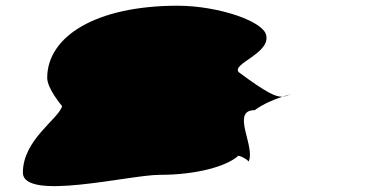

<svg xmlns="http://www.w3.org/2000/svg" viewBox="-20 -730 1315 671"><path d="M60 -127C60 -25 432 -119 538 -119C669 -119 769 -149 810 -183C810 -194 860 -164 846 -164H848C876 -214 784 -345 870 -345C902 -368 939 -383 967 -392C944 -391 912 -405 814 -478C790 -507 919 -542 911 -602C910 -654 743 -710 601 -710C314 -710 145 -602 145 -458C145 -420 195 -362 197 -359C185 -314 60 -242 60 -127ZM967 -392C980 -393 990 -399 1001 -402C997 -401 984 -397 967 -392ZM1001 -402H1003Z"/></svg>

Font: Ampere
Style: UltExt
Weight: 400
Version: Version 1